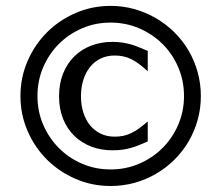

<svg xmlns="http://www.w3.org/2000/svg" viewBox="-20 -659 745 646"><path d="M655.8 -335.9Q655.8 -293.9 645 -255.4Q634.3 -216.8 614.5 -183.1Q594.7 -149.4 566.9 -121.8Q539.1 -94.2 505.4 -74.5Q471.7 -54.7 432.9 -43.9Q394 -33.2 352.1 -33.2Q289.6 -33.2 234.4 -57.1Q179.2 -81.1 137.9 -122.1Q96.7 -163.1 72.8 -218.3Q48.8 -273.4 48.8 -335.9Q48.8 -398.4 72.8 -453.6Q96.7 -508.8 137.9 -550Q179.2 -591.3 234.4 -615.2Q289.6 -639.2 352.1 -639.2Q394 -639.2 432.9 -628.2Q471.7 -617.2 505.4 -597.4Q539.1 -577.6 566.9 -550Q594.7 -522.5 614.5 -488.8Q634.3 -455.1 645 -416.3Q655.8 -377.4 655.8 -335.9ZM477.1 -183.1Q461.4 -176.3 448.2 -170.9Q435.1 -165.5 421.4 -161.6Q407.7 -157.7 392.6 -155.5Q377.4 -153.3 357.9 -153.3Q319.8 -153.3 287.1 -165.8Q254.4 -178.2 230.2 -201.7Q206.1 -225.1 192.4 -258.8Q178.7 -292.5 178.7 -335Q178.7 -377.9 192.4 -411.9Q206.1 -445.8 230.2 -469.5Q254.4 -493.2 287.1 -505.6Q319.8 -518.1 357.9 -518.1Q377.4 -518.1 392.6 -515.6Q407.7 -513.2 421.4 -509.3Q435.1 -505.4 448.2 -499.8Q461.4 -494.1 477.1 -487.8V-419.4Q461.4 -433.6 448 -443.6Q434.6 -453.6 421.6 -460Q408.7 -466.3 395.3 -469.2Q381.8 -472.2 365.7 -472.2Q339.4 -472.2 318.4 -461.9Q297.4 -451.7 282.7 -433.3Q268.1 -415 260.3 -389.9Q252.4 -364.7 252.4 -335Q252.4 -305.7 260.3 -280.8Q268.1 -255.9 282.7 -237.8Q297.4 -219.7 318.4 -209.5Q339.4 -199.2 365.7 -199.2Q381.8 -199.2 395.3 -202.1Q408.7 -205.1 421.6 -211.2Q434.6 -217.3 448 -227.1Q461.4 -236.8 477.1 -250.5ZM106 -335.9Q106 -284.7 125.2 -239.7Q144.5 -194.8 178 -161.1Q211.4 -127.4 256.1 -108.2Q300.8 -88.9 352.1 -88.9Q403.3 -88.9 448.2 -108.2Q493.2 -127.4 526.9 -161.1Q560.5 -194.8 579.8 -239.7Q599.1 -284.7 599.1 -335.9Q599.1 -387.2 579.8 -432.4Q560.5 -477.5 526.9 -511Q493.2 -544.4 448.2 -563.7Q403.3 -583 352.1 -583Q300.8 -583 256.1 -563.7Q211.4 -544.4 178 -511Q144.5 -477.5 125.2 -432.4Q106 -387.2 106 -335.9Z"/></svg>

Font: Crushed
Style: Regular
Weight: 400
Width: 3
Designer: Astigmatic (AOETI)
Foundry: Astigmatic (AOETI)
Version: Version 001.001